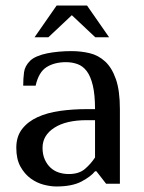

<svg xmlns="http://www.w3.org/2000/svg" viewBox="-20 -665 521 695"><path d="M324 -230H294Q219 -230 176.5 -202.5Q134 -175 134 -130Q134 -106 142 -88Q150 -70 163 -58Q176 -46 193 -40.5Q210 -35 229 -35Q266 -35 287.5 -53.5Q309 -72 324 -95ZM364 0 329 -45H324Q309 -26 275 -8Q241 10 184 10Q163 10 138 3.5Q113 -3 91 -19Q69 -35 54 -62Q39 -89 39 -130Q39 -171 60 -198Q81 -225 116 -241Q151 -257 197 -263.5Q243 -270 294 -270H324Q324 -322 316 -355.5Q308 -389 294 -407.5Q280 -426 260.5 -433Q241 -440 219 -440Q177 -440 148.5 -422Q120 -404 109 -355H64Q64 -381 67 -403.5Q70 -426 89 -445Q98 -454 114.5 -461Q131 -468 151 -472Q171 -476 193.5 -478Q216 -480 239 -480Q273 -480 304.5 -472.5Q336 -465 360.5 -442.5Q385 -420 399.5 -378.5Q414 -337 414 -270V0ZM240 -610 155 -530H105L185 -645H295L375 -530H325Z"/></svg>

Font: Philosopher
Style: Regular
Weight: 400
Designer: Jovanny Lemonad
Foundry: Jovanny Lemonad
Version: Version 1.000